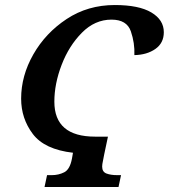

<svg xmlns="http://www.w3.org/2000/svg" viewBox="-20 -743 671 763"><path d="M157 0H451L461 -47H446Q420 -47 403 -53.5Q386 -60 386 -81Q386 -90 389 -103Q392 -116 394 -129L409 -200H358Q196 -200 196 -339Q196 -410 225 -485.5Q254 -561 305.5 -613Q357 -665 423 -665Q484 -665 500 -618.5Q516 -572 514 -524Q564 -525 597.5 -548.5Q631 -572 631 -615Q631 -664 581.5 -693.5Q532 -723 436 -723Q329 -723 245 -667.5Q161 -612 112.5 -527Q64 -442 64 -351Q64 -272 110.5 -210.5Q157 -149 270 -136L266 -113Q258 -70 235.5 -58.5Q213 -47 186 -47H167Z"/></svg>

Font: Noto Serif SemiCondensed Semi
Style: Italic
Weight: 600
Width: 4
Italic angle: -12°
Designer: Monotype Design Team
Foundry: Monotype Imaging Inc.
Version: Version 1.901